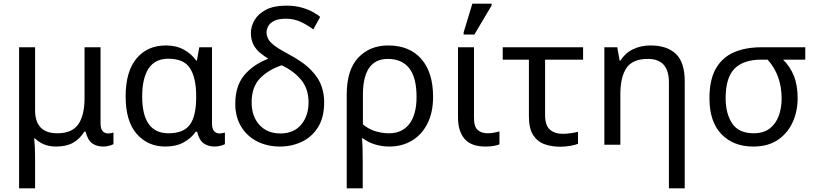

<svg xmlns="http://www.w3.org/2000/svg" viewBox="-20 -796 4481 1056"><path d="M85 240V-536H173V-190Q173 -63 295 -63Q377 -63 411 -113Q445 -163 445 -257V-536H533V-118Q533 -87 545 -74.5Q557 -62 574 -62Q582 -62 591 -64Q600 -66 604 -67V-3Q597 1 581 5.5Q565 10 548 10Q511 10 486.5 -8Q462 -26 451 -72H444Q419 -32 382 -11Q345 10 289 10Q250 10 221 -2.5Q192 -15 172 -35H168Q170 -17 171.5 13Q173 43 173 84V240Z M889 10Q793 10 732 -59.5Q671 -129 671 -266Q671 -402 730.5 -474Q790 -546 893 -546Q949 -546 991 -523Q1033 -500 1059 -463H1063L1076 -536H1146V-118Q1146 -87 1158 -74.5Q1170 -62 1187 -62Q1195 -62 1204 -64Q1213 -66 1217 -67V-3Q1210 1 1194 5.5Q1178 10 1161 10Q1124 10 1099.5 -8Q1075 -26 1064 -72H1057Q1032 -36 990.5 -13Q949 10 889 10ZM907 -63Q990 -63 1024.5 -110.5Q1059 -158 1059 -261V-267Q1059 -367 1025.5 -420Q992 -473 906 -473Q833 -473 797.5 -419.5Q762 -366 762 -265Q762 -63 907 -63Z M1520 10Q1449 10 1393 -19Q1337 -48 1305.5 -101Q1274 -154 1274 -225Q1274 -321 1321.5 -380Q1369 -439 1455 -473Q1432 -488 1410 -506Q1388 -524 1374 -550.5Q1360 -577 1360 -615Q1360 -651 1380 -685.5Q1400 -720 1443 -742.5Q1486 -765 1554 -765Q1604 -765 1641 -754Q1678 -743 1703.5 -728.5Q1729 -714 1741 -703L1703 -634Q1672 -658 1634.5 -675.5Q1597 -693 1553 -693Q1511 -693 1487.5 -681Q1464 -669 1455 -651.5Q1446 -634 1446 -618Q1446 -601 1454 -584Q1462 -567 1486.5 -547.5Q1511 -528 1560 -502Q1649 -455 1692 -409.5Q1735 -364 1749 -320.5Q1763 -277 1763 -235Q1763 -150 1729 -96Q1695 -42 1639.5 -16Q1584 10 1520 10ZM1522 -62Q1596 -62 1636.5 -110.5Q1677 -159 1677 -233Q1677 -307 1637 -356Q1597 -405 1529 -437Q1453 -411 1408.5 -363.5Q1364 -316 1364 -233Q1364 -156 1407 -109Q1450 -62 1522 -62Z M1887 240V-275Q1887 -412 1950.5 -479Q2014 -546 2115 -546Q2232 -546 2297 -472Q2362 -398 2362 -263Q2362 -178 2331 -116.5Q2300 -55 2245.5 -22.5Q2191 10 2121 10Q2081 10 2043 -1.5Q2005 -13 1976 -35H1971Q1973 -19 1974 17Q1975 53 1975 98V240ZM2120 -63Q2192 -63 2231.5 -114.5Q2271 -166 2271 -263Q2271 -370 2230.5 -421Q2190 -472 2113 -472Q1976 -472 1976 -274V-112Q2005 -87 2042.5 -75Q2080 -63 2120 -63Z M2650 10Q2571 10 2535 -32.5Q2499 -75 2499 -150V-536H2587V-147Q2587 -98 2608 -80.5Q2629 -63 2661 -63Q2681 -63 2696.5 -66Q2712 -69 2727 -73V-2Q2714 3 2695 6.5Q2676 10 2650 10ZM2530 -606V-618L2578 -776H2684V-766L2589 -606Z M3061 11Q3015 11 2976 -2.5Q2937 -16 2913 -52Q2889 -88 2889 -155V-468H2745V-536H3187V-468H2978V-164Q2978 -106 3004.5 -83Q3031 -60 3074 -60Q3096 -60 3119.5 -63.5Q3143 -67 3159 -71V-5Q3145 1 3117.5 6Q3090 11 3061 11Z M3659 240V-343Q3659 -472 3544 -472Q3459 -472 3425.5 -422Q3392 -372 3392 -278V0H3304V-536H3375L3388 -463H3393Q3419 -505 3462.5 -525.5Q3506 -546 3557 -546Q3649 -546 3697.5 -499.5Q3746 -453 3746 -349V240Z M4123 10Q4014 10 3948 -58Q3882 -126 3882 -256Q3882 -357 3917 -418.5Q3952 -480 4016 -508Q4080 -536 4167 -536H4409V-468H4287Q4325 -431 4346 -379.5Q4367 -328 4367 -256Q4367 -184 4339.5 -123.5Q4312 -63 4258 -26.5Q4204 10 4123 10ZM4125 -63Q4179 -63 4213 -89Q4247 -115 4263 -158.5Q4279 -202 4279 -254Q4279 -382 4202 -468H4167Q4069 -468 4020 -418.5Q3971 -369 3971 -256Q3971 -171 4007 -117Q4043 -63 4125 -63Z"/></svg>

Font: Noto Sans Historical
Style: Regular
Weight: 400
Designer: Monotype Design Team
Foundry: Monotype Imaging Inc.
Version: Version 2.013; ttfautohint (v1.8.4.7-5d5b)